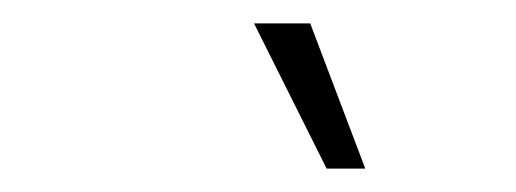

<svg xmlns="http://www.w3.org/2000/svg" viewBox="-20 -698 441 164"><path d="M197 -678H245L292 -554H259Z"/></svg>

Font: Sarabun Thin
Style: Italic
Weight: 250
Italic angle: -10°
Designer: Suppakit Chalermlarp | Katatrad Co.,Ltd.
Foundry: Cadson Demak Co.,Ltd.
Version: Version 1.000; ttfautohint (v1.6)